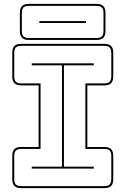

<svg xmlns="http://www.w3.org/2000/svg" viewBox="-20 -955 645 985"><path d="M89 10Q65 10 54 -1Q43 -12 43 -36V-155Q43 -179 54 -190Q65 -201 89 -201H178V-517H89Q65 -517 54 -528Q43 -539 43 -563V-684Q43 -708 54 -719Q65 -730 89 -730H515Q539 -730 550 -719Q561 -708 561 -684V-563Q561 -539 550 -528Q539 -517 515 -517H428V-201H515Q539 -201 550 -190Q561 -179 561 -155V-36Q561 -12 550 -1Q539 10 515 10ZM89 0H515Q534 0 542.5 -8.5Q551 -17 551 -36V-155Q551 -174 542.5 -182.5Q534 -191 515 -191H418V-527H515Q534 -527 542.5 -535.5Q551 -544 551 -563V-684Q551 -703 542.5 -711.5Q534 -720 515 -720H89Q70 -720 61.5 -711.5Q53 -703 53 -684V-563Q53 -544 61.5 -535.5Q70 -527 89 -527H188V-191H89Q70 -191 61.5 -182.5Q53 -174 53 -155V-36Q53 -17 61.5 -8.5Q70 0 89 0ZM461 -90H143V-100H298V-620H143V-630H461V-620H308V-100H461ZM521 -796Q521 -772 510 -761Q499 -750 475 -750H128Q104 -750 93 -761Q82 -772 82 -796V-889Q82 -913 93 -924Q104 -935 128 -935H475Q499 -935 510 -924Q521 -913 521 -889ZM475 -760Q494 -760 502.5 -768.5Q511 -777 511 -796V-889Q511 -908 502.5 -916.5Q494 -925 475 -925H128Q109 -925 100.5 -916.5Q92 -908 92 -889V-796Q92 -777 100.5 -768.5Q109 -760 128 -760ZM182 -847H421V-837H182Z"/></svg>

Font: Bungee Outline
Style: Regular
Weight: 400
Designer: David Jonathan Ross
Foundry: David Jonathan Ross
Version: Version 1.001;PS 1.0;hotconv 1.0.72;makeotf.lib2.5.5900